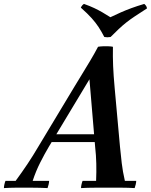

<svg xmlns="http://www.w3.org/2000/svg" viewBox="-84 -959 771 981"><path d="M-64 2Q-64 -6 -61.5 -17Q-59 -28 -56 -35H-4Q29 -80 57 -122Q85 -164 112 -210L298 -519Q313 -544 334 -578Q355 -612 377 -649Q399 -686 417 -720Q428 -722 442 -722.5Q456 -723 470 -722.5Q484 -722 493 -720L373 -554L166 -210Q144 -173 121.5 -128.5Q99 -84 83 -35H167Q167 -28 164.5 -17Q162 -6 159 2Q118 0 83.5 0Q49 0 32 0Q14 0 -7.5 0Q-29 0 -64 2ZM554 -35H612Q612 -28 609.5 -17Q607 -6 604 2Q570 0 541 0Q512 0 471 0Q436 0 400 0Q364 0 330 2Q330 -6 332.5 -17Q335 -28 338 -35H407Q409 -80 408 -123Q407 -166 402 -210L373 -554L493 -720Q492 -670 494 -621.5Q496 -573 502 -508L529 -210Q533 -168 538 -125.5Q543 -83 554 -35ZM431 -233H169L178 -273H440ZM653 -939Q658 -935 662 -929.5Q666 -924 667 -916Q631 -893 605.5 -876Q580 -859 560.5 -843.5Q541 -828 522.5 -810.5Q504 -793 481 -770Q465 -767 449 -770Q434 -799 419.5 -821Q405 -843 384.5 -866Q364 -889 329 -920Q335 -933 345 -939Q376 -928 398 -917.5Q420 -907 439 -896Q458 -885 480 -871Q509 -885 534 -896Q559 -907 587.5 -917.5Q616 -928 653 -939Z"/></svg>

Font: Poltawski Nowy Medium
Style: Italic
Weight: 500
Italic angle: -12°
Version: Version 1.001;gftools[0.9.25]